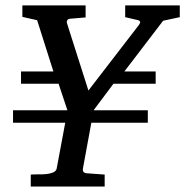

<svg xmlns="http://www.w3.org/2000/svg" viewBox="-20 -684 679 704"><path d="M578.1 -607.9 436 -421.9H550.8V-377H396L323.2 -279.8H522V-233.9H314.9L284.2 -66.9Q283.7 -64.5 283.7 -61.8Q283.7 -59.1 284.7 -56.4Q285.6 -53.7 288.6 -51.5Q291.5 -49.3 296.9 -48.8L363.8 -43.9V0H92.8V-43.9Q106.9 -44.9 122.6 -44.7Q138.2 -44.4 150.9 -45.9Q156.7 -46.4 162.8 -47.9Q168.9 -49.3 174.3 -51.5Q179.7 -53.7 183.3 -57.4Q187 -61 188 -66.9L219.2 -233.9H27.8V-279.8H227.1L194.8 -377H57.1V-421.9H175.8L116.2 -609.9L62 -622.1V-664.1H293.9V-620.1L235.8 -615.2Q229 -614.3 226.3 -609.1Q223.6 -604 226.1 -597.2L304.2 -352.1L488.8 -591.8Q490.7 -594.7 492.4 -597.7Q494.1 -600.6 493.9 -603Q493.7 -605.5 491.2 -607.7Q488.8 -609.9 482.9 -610.8L439 -621.1V-664.1H639.2V-621.1Z"/></svg>

Font: Charis SIL CyrE
Style: Italic
Weight: 400
Italic angle: -11°
Foundry: SIL International
Version: Version 5.000